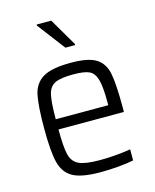

<svg xmlns="http://www.w3.org/2000/svg" viewBox="-112 -806 718 890"><g transform="rotate(-15 247.5 -361.0)"><path d="M436 -234H122Q122 -150 131 -113Q140 -76 170.5 -61.5Q201 -47 271 -47Q345 -47 419 -59V-6Q392 0 347 4Q302 8 260 8Q170 8 128 -15Q86 -38 72.5 -91Q59 -144 59 -254Q59 -364 70 -416Q81 -468 123 -493Q165 -518 257 -518Q341 -518 378.5 -494Q416 -470 426 -418.5Q436 -367 436 -255ZM122 -283H374V-296Q374 -372 364 -406.5Q354 -441 330 -452Q306 -463 255 -463Q193 -463 166 -450Q139 -437 130.5 -401Q122 -365 122 -283ZM251 -592 150 -725V-730H220L298 -597V-592Z"/></g></svg>

Font: Saira Semi Condensed Light
Style: Regular
Weight: 300
Width: 4
Designer: Hector Gatti with collaboration of the Omnibus-Type team
Foundry: Omnibus-Type
Version: Version 1.001; ttfautohint (v1.8)